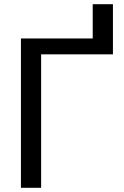

<svg xmlns="http://www.w3.org/2000/svg" viewBox="-20 -894 589 914"><path d="M517.6 -635.3H175.8V0H79.6V-710.9H421.4V-874H517.6Z"/></svg>

Font: GeogebraSans
Style: Regular
Weight: 400
Designer: Google
Version: Version 1.100140; 2013